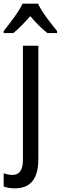

<svg xmlns="http://www.w3.org/2000/svg" viewBox="-53 -786 331 1046"><path d="M70 -766Q54 -733 24 -691.5Q-6 -650 -33 -617V-606H20Q41 -623 64.5 -647Q88 -671 112 -698Q135 -671 158.5 -647.5Q182 -624 205 -606H258V-617Q233 -647 201.5 -689.5Q170 -732 154 -766ZM156 81V-537H72V84Q72 167 16 167Q-7 167 -33 158V230Q-8 240 29 240Q156 240 156 81Z"/></svg>

Font: Noto Sans Display SemiCondensed
Style: Regular
Weight: 400
Width: 4
Designer: Monotype Design team
Foundry: Monotype Imaging Inc.
Version: 1.000